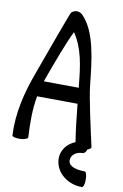

<svg xmlns="http://www.w3.org/2000/svg" viewBox="-115 -914 785 1228"><g transform="rotate(10 278.0 -300.0)"><path d="M115 -2C110 -93 109 -183 125 -271L388 -269C397 -180 407 -89 418 -25C365 -5 327 44 330 102C335 190 417 251 508 251C517 251 524 228 524 200C524 172 517 149 508 149C459 149 404 138 401 98C399 62 434 36 473 36C486 36 497 24 500 9C516 3 525 -5 524 -11C495 -142 454 -322 446 -404C430 -558 411 -743 318 -836C309 -845 296 -851 282 -851C268 -851 256 -845 246 -836C241 -831 141 -556 89 -412C40 -279 6 -144 13 2C13 11 37 17 65 16C93 15 116 6 115 -2ZM156 -388C196 -499 248 -639 286 -716C350 -623 364 -508 375 -396C376 -388 377 -379 378 -371L151 -373C152 -378 154 -383 156 -388Z"/></g></svg>

Font: Nupuram Condensed Medium
Style: Regular
Weight: 500
Width: 3
Designer: Santhosh Thottingal (santhosh.thottingal@gmail.com)
Foundry: SMC
Version: Version 1.000